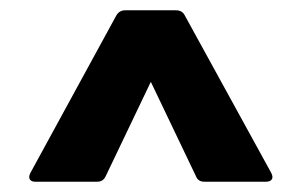

<svg xmlns="http://www.w3.org/2000/svg" viewBox="-20 -703 585 373"><path d="M48 -350Q41 -350 38 -354.5Q35 -359 39 -367L206 -673Q212 -683 223 -683H322Q334 -683 339 -673L507 -367Q511 -359 508 -354.5Q505 -350 497 -350H377Q365 -350 361 -360L273 -544L185 -360Q180 -350 169 -350Z"/></svg>

Font: Sofia Sans Black
Style: Regular
Weight: 900
Designer: Botio Nikoltchev, Ani Petrova
Foundry: lettersoup
Version: Version 4.100; ttfautohint (v1.8.3)